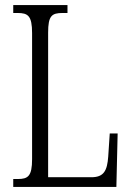

<svg xmlns="http://www.w3.org/2000/svg" viewBox="-20 -734 515 754"><path d="M32 0H437L442 -210H411L405 -119C401 -64 388 -38 339 -38H169V-606C169 -672 183 -683 226 -683H245V-714H32V-683H49C90 -683 106 -672 106 -604V-109C106 -42 90 -31 50 -31H32Z"/></svg>

Font: Noto Serif Hebrew ExtraCondensed Light
Style: Regular
Weight: 300
Width: 2
Designer: Monotype Design Team
Foundry: Monotype Imaging Inc.
Version: Version 2.004